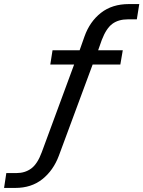

<svg xmlns="http://www.w3.org/2000/svg" viewBox="-51 -734 704 943"><path d="M-31 189 -20 116H30Q72 116 102.5 93.5Q133 71 154 14L313 -417H196L207 -487H340L364 -555Q390 -628 445 -671Q500 -714 582 -714H633L621 -639H577Q531 -639 501 -617Q471 -595 449 -538L431 -487H552L540 -417H404L238 31Q211 103 157 146Q103 189 24 189Z"/></svg>

Font: Mulish Medium
Style: Italic
Weight: 500
Italic angle: -9°
Designer: Vernon Adams
Foundry: Vernon Adams
Version: Version 3.603; ttfautohint (v1.8.3)